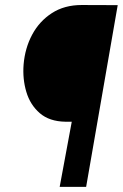

<svg xmlns="http://www.w3.org/2000/svg" viewBox="-20 -731 480 751"><path d="M316.9 0H213.4L260.7 -254.9H235.8Q173.3 -255.9 135.7 -288.3Q98.1 -320.8 83 -371.6Q67.9 -422.4 72.3 -478.5Q77.6 -542.5 105.7 -595.2Q133.8 -647.9 182.9 -679.7Q231.9 -711.4 299.3 -711.4L440.4 -710.9Z"/></svg>

Font: Roboto Condensed ExtraBold
Style: Italic
Weight: 800
Italic angle: -12°
Designer: Christian Robertson
Foundry: Google
Version: Version 3.008; 2023